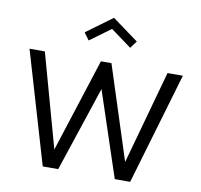

<svg xmlns="http://www.w3.org/2000/svg" viewBox="-114 -1273 1456 1394"><g transform="rotate(10 614.0 -576.0)"><path d="M291.5 0H405.5L614 -627L822.5 0H936L1179 -825H1066L875 -135.5L652.5 -825H575L353 -135.5L161.5 -825H48.5ZM461 -958.5 614 -1070.5 767 -958.5 806.5 -1011.5 614 -1152.5 422 -1011.5Z"/></g></svg>

Font: Spartan Medium
Style: Regular
Weight: 500
Designer: Matt Bailey, Mirko Velimirovic
Foundry: Matt Bailey
Version: Version 1.003; ttfautohint (v1.8.3)